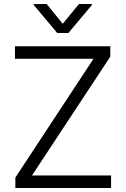

<svg xmlns="http://www.w3.org/2000/svg" viewBox="-20 -938 627 958"><path d="M56.6 -51.8 446.3 -644.5H54.7V-707H530.3V-655.3L139.6 -62.5H534.2V0H56.6ZM293 -819.3 374 -918H438.5V-913.1L321.3 -773.4H265.6L148.4 -913.1V-918H212.9Z"/></svg>

Font: Pretendard Std Light
Style: Regular
Weight: 300
Designer: Base glyphs from Inter by Rasmus Andersson; Hangeul glyphs from Noto Sans CJK(Source Han Sans) by Jang Soo-young and Kan
Foundry: Kil Hyung-jin
Version: Version 1.309